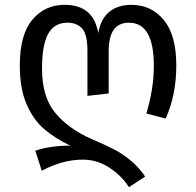

<svg xmlns="http://www.w3.org/2000/svg" viewBox="-20 -559 812 795"><path d="M710 -288Q710 -166 666 -68L586 -89Q617 -192 617 -287Q617 -465 514 -465Q430 -465 430 -348V-172L342 -162V-348Q342 -416 320.5 -440.5Q299 -465 259 -465Q205 -465 179.5 -419Q154 -373 154 -275Q154 -158 208.5 -92Q263 -26 358 16Q418 42 450.5 58.5Q483 75 518.5 103.5Q554 132 581 172L514 216Q483 168 432.5 135Q382 102 323 102Q239 102 153 148L126 65Q189 44 271 44Q208 14 163 -24.5Q118 -63 90 -127.5Q62 -192 62 -288Q62 -416 114 -477.5Q166 -539 247 -539Q307 -539 341.5 -510.5Q376 -482 387 -422Q397 -481 432.5 -510Q468 -539 524 -539Q606 -539 658 -476.5Q710 -414 710 -288Z"/></svg>

Font: FiraGO
Style: Regular
Weight: 400
Designer: bBox Type
Foundry: bBox Type GmbH
Version: Version 1.001;April 20, 2020;FontCreator 12.0.0.2555 64-bit